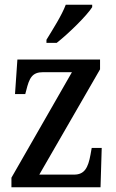

<svg xmlns="http://www.w3.org/2000/svg" viewBox="-20 -786 485 806"><path d="M175 -619V-606H218C269 -646 345 -721 367 -756V-766H256C239 -721 203 -665 175 -619ZM28 0H402L407 -165H365L360 -137C350 -82 335 -53 291 -53H145L400 -495V-536H53L43 -391H86L90 -406C103 -459 115 -483 161 -483H282L28 -40Z"/></svg>

Font: Noto Serif Hebrew Condensed Medium
Style: Regular
Weight: 500
Width: 3
Designer: Monotype Design Team
Foundry: Monotype Imaging Inc.
Version: Version 2.004